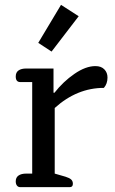

<svg xmlns="http://www.w3.org/2000/svg" viewBox="-20 -773 474 793"><path d="M138 -596 232 -753 305 -706 193 -560ZM45 -24Q45 -40 56.5 -48Q68 -56 88 -56H113V-434H64Q45 -434 45 -457Q45 -474 56.5 -482Q68 -490 88 -490H201V-390H205Q241 -436 287.5 -468Q334 -500 374 -500Q398 -500 411 -486.5Q424 -473 424 -453Q424 -427 409 -410Q298 -410 206 -327V-56L251 -43Q267 -38 274 -31.5Q281 -25 281 -14Q281 0 268 0H64Q55 0 50 -6.5Q45 -13 45 -24Z"/></svg>

Font: Maitree Medium
Style: Regular
Weight: 500
Designer: CadsonDemak Team
Foundry: CadsonDemak
Version: Version 1.000